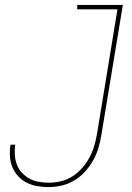

<svg xmlns="http://www.w3.org/2000/svg" viewBox="-20 -755 540 783"><path d="M178 8Q155 8 132 4Q109 0 89 -10Q69 -20 54 -36.5Q39 -53 30.5 -73.5Q22 -94 20.5 -117.5Q19 -141 23 -165H42Q39 -144 40.5 -123Q42 -102 49 -83.5Q56 -65 69.5 -50.5Q83 -36 100.5 -26.5Q118 -17 138.5 -13.5Q159 -10 180 -10Q204 -10 229 -16Q254 -22 276.5 -36.5Q299 -51 316.5 -71.5Q334 -92 346 -115Q358 -138 365 -162.5Q372 -187 376 -211L459 -717H295V-735H481L394 -208Q390 -182 382.5 -155.5Q375 -129 361.5 -104Q348 -79 328.5 -57Q309 -35 284.5 -20Q260 -5 232.5 1.5Q205 8 178 8Z"/></svg>

Font: Iosevka Term Curly Th Obl
Style: Regular
Weight: 100
Italic angle: -9°
Designer: Belleve Invis
Foundry: Belleve Invis
Version: Version 32.3.0